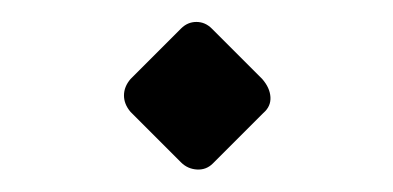

<svg xmlns="http://www.w3.org/2000/svg" viewBox="-20 -242 358 175"><path d="M174 -93Q168 -87 159.5 -87.5Q151 -88 145 -94L99 -140Q93 -147 93 -155Q93 -163 99 -170L145 -216Q151 -222 159 -222Q167 -222 173 -216L219 -170Q226 -162 226.5 -153.5Q227 -145 220 -139Z"/></svg>

Font: RubikRegular
Style: Regular
Weight: 400
Designer: Hubert and Fischer
Foundry: Hubert and Fischer
Version: Version 2.300;gftools[0.9.30]